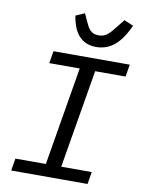

<svg xmlns="http://www.w3.org/2000/svg" viewBox="-100 -1006 800 1074"><g transform="rotate(10 300.0 -469.0)"><path d="M473.7 0 485.4 -69.6H312.1L406.2 -628.6H578.8L590.6 -698.2H157.3L145.6 -628.6H318.5L224.8 -69.6H51.8L40.1 0ZM243.3 -915.5C253.2 -853 281.2 -762.8 387.4 -762.8C492.9 -762.8 540.8 -851.6 571 -915.5L518.1 -938.2L491.1 -904.1C448.9 -850.5 431.5 -829.5 389.9 -829.5C345.2 -829.5 331.7 -854.4 309.3 -904.1L294 -938.2Z"/></g></svg>

Font: Margiela Mono Italic Text It
Style: Regular
Weight: 400
Designer: Mike Abbink, Paul van der Laan, Pieter van Rosmalen
Foundry: Bold Monday
Version: Version 2.003 2021